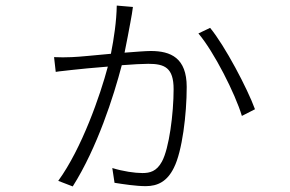

<svg xmlns="http://www.w3.org/2000/svg" viewBox="-20 -629 1040 689"><path d="M399 -609C398 -552 389 -492 378 -436C322 -431 266 -425 238 -424C216 -423 195 -423 174 -424L180 -371C196 -374 218 -375 238 -378C265 -381 315 -386 367 -390C340 -288 274 -97 189 20L241 40C329 -99 388 -284 417 -395C456 -398 491 -400 512 -400C571 -400 603 -386 603 -309C603 -222 587 -96 561 -49C542 -14 518 -8 491 -8C464 -8 422 -14 383 -26L391 27C423 32 468 39 503 39C546 39 580 22 604 -27C634 -86 650 -219 650 -317C650 -421 593 -446 521 -446C502 -446 467 -443 427 -440C435 -479 443 -522 448 -549C453 -578 454 -580 457 -604ZM692 -509C748 -443 824 -293 848 -213L895 -237C868 -311 787 -465 734 -529Z"/></svg>

Font: Spoqa Han Sans Neo Light
Style: Regular
Weight: 300
Designer: [Spoqa Han Sans Neo] Dong-huui Kim ___ Younghwa Kang ___ Yujin Lee ___ [Noto Sans] Ryoko NISHIZUKA ____ (kana & ideograp
Foundry: Spoqa (http://www.spoqa-han-sans.com)
Version: Version 1.100;hotconv 1.0.109;makeotfexe 2.5.65596